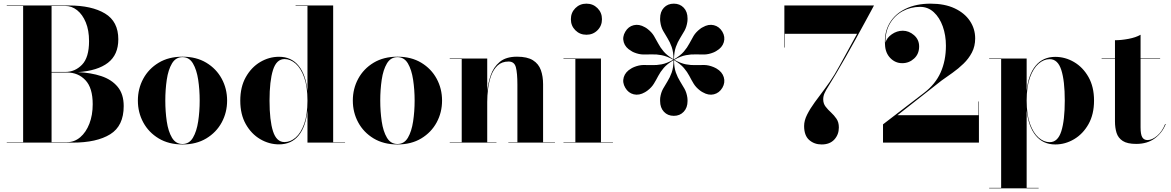

<svg xmlns="http://www.w3.org/2000/svg" viewBox="-20 -780 6402 1050"><path d="M377 0H17V-2.5H106.5V-747.5H17V-750H357Q481.5 -750 554.2 -706.2Q627 -662.5 627 -565Q627 -480.5 570.5 -436.8Q514 -393 406 -385.5Q477 -382.5 533.8 -363.8Q590.5 -345 623.5 -305.2Q656.5 -265.5 656.5 -200Q656.5 -91.5 582.8 -45.8Q509 0 377 0ZM337 -747.5H262V-386.5H337Q390 -386.5 428.5 -426Q467 -465.5 467 -555Q467 -614.5 449.2 -657.5Q431.5 -700.5 402 -724Q372.5 -747.5 337 -747.5ZM346.5 -383.5H262V-2.5H346.5Q387 -2.5 418.8 -29.5Q450.5 -56.5 468.8 -103.5Q487 -150.5 487 -210Q487 -299.5 447.2 -341.5Q407.5 -383.5 346.5 -383.5Z M734 -230Q734 -295 763.5 -349.5Q793 -404 847.8 -437Q902.5 -470 978 -470Q1053.5 -470 1108.2 -437Q1163 -404 1192.5 -349.5Q1222 -295 1222 -230Q1222 -165 1192.5 -110.5Q1163 -56 1108.2 -23Q1053.5 10 978 10Q902.5 10 847.8 -23Q793 -56 763.5 -110.5Q734 -165 734 -230ZM884 -230Q884 -170.5 892 -116Q900 -61.5 920.5 -27Q941 7.5 978 7.5Q1015 7.5 1035.2 -27Q1055.5 -61.5 1063.8 -116Q1072 -170.5 1072 -230Q1072 -289.5 1063.8 -344Q1055.5 -398.5 1035.2 -433Q1015 -467.5 978 -467.5Q941 -467.5 920.5 -433Q900 -398.5 892 -344Q884 -289.5 884 -230Z M1867 -2.5V0H1661.5V-176.5Q1652.5 -87 1613 -38.8Q1573.5 9.5 1506 9.5Q1451.5 9.5 1403 -19Q1354.5 -47.5 1324.2 -101Q1294 -154.5 1294 -229.5Q1294 -304.5 1324.2 -358.2Q1354.5 -412 1403 -440.8Q1451.5 -469.5 1506 -469.5Q1573 -469.5 1612.8 -420.8Q1652.5 -372 1661.5 -282.5V-747.5H1596.5V-750H1802V-2.5ZM1661.5 -229.5Q1661.5 -306 1643.5 -356.5Q1625.5 -407 1596.8 -432Q1568 -457 1536 -457Q1492 -457 1473 -397.2Q1454 -337.5 1454 -229.5Q1454 -121.5 1473 -62.2Q1492 -3 1536 -3Q1568 -3 1596.8 -27.8Q1625.5 -52.5 1643.5 -102.8Q1661.5 -153 1661.5 -229.5Z M1909.5 -230Q1909.5 -295 1939 -349.5Q1968.5 -404 2023.2 -437Q2078 -470 2153.5 -470Q2229 -470 2283.8 -437Q2338.5 -404 2368 -349.5Q2397.5 -295 2397.5 -230Q2397.5 -165 2368 -110.5Q2338.5 -56 2283.8 -23Q2229 10 2153.5 10Q2078 10 2023.2 -23Q1968.5 -56 1939 -110.5Q1909.5 -165 1909.5 -230ZM2059.5 -230Q2059.5 -170.5 2067.5 -116Q2075.5 -61.5 2096 -27Q2116.5 7.5 2153.5 7.5Q2190.5 7.5 2210.8 -27Q2231 -61.5 2239.2 -116Q2247.5 -170.5 2247.5 -230Q2247.5 -289.5 2239.2 -344Q2231 -398.5 2210.8 -433Q2190.5 -467.5 2153.5 -467.5Q2116.5 -467.5 2096 -433Q2075.5 -398.5 2067.5 -344Q2059.5 -289.5 2059.5 -230Z M2439.5 -2.5H2505V-457.5H2439.5V-460H2644.5V-281Q2649 -326 2664 -369.5Q2679 -413 2713 -441.5Q2747 -470 2807.5 -470Q2863.5 -470 2894.5 -450.5Q2925.5 -431 2937.8 -396.8Q2950 -362.5 2950 -319V-2.5H3015V0H2760V-2.5H2809.5V-317.5Q2809.5 -380.5 2801.2 -412Q2793 -443.5 2761.5 -443.5Q2724.5 -443.5 2701.5 -422Q2678.5 -400.5 2666.2 -366.8Q2654 -333 2649.2 -295Q2644.5 -257 2644.5 -223V-2.5H2695V0H2439.5Z M3102 -675Q3102 -711 3126.5 -735.5Q3151 -760 3187 -760Q3223 -760 3247.5 -735.5Q3272 -711 3272 -675Q3272 -639 3247.5 -614.5Q3223 -590 3187 -590Q3151 -590 3126.5 -614.5Q3102 -639 3102 -675ZM3061.5 -2.5H3126.5V-457.5H3061.5V-460H3266.5V-2.5H3332V0H3061.5Z M3740 -227.5Q3740 -191 3719 -168.8Q3698 -146.5 3665 -146.5Q3631.5 -146.5 3610.8 -168.8Q3590 -191 3590 -227.5Q3590 -232 3590 -236.2Q3590 -240.5 3590.5 -245.5Q3594.5 -273.5 3606 -294.2Q3617.5 -315 3630.5 -335.5Q3643.5 -356 3653.2 -383Q3663 -410 3663.5 -451Q3628.5 -430.5 3609.8 -408.5Q3591 -386.5 3579.8 -364.8Q3568.5 -343 3556.2 -322.8Q3544 -302.5 3522 -285.5Q3518 -282 3514.2 -280Q3510.5 -278 3507 -275.5Q3475 -257 3445.5 -264.2Q3416 -271.5 3399.5 -300Q3382.5 -328.5 3391.2 -357.8Q3400 -387 3432 -405.5Q3435.5 -407.5 3439.2 -409.5Q3443 -411.5 3448 -413.5Q3474 -424 3497.8 -424.5Q3521.5 -425 3545.8 -424Q3570 -423 3598.2 -428.2Q3626.5 -433.5 3662 -453.5Q3626.5 -473 3598.2 -478.2Q3570 -483.5 3545.8 -482.5Q3521.5 -481.5 3497.8 -482Q3474 -482.5 3448 -493Q3443 -495 3439.2 -497Q3435.5 -499 3432 -501.5Q3400 -519.5 3391.2 -548.8Q3382.5 -578 3399.5 -606.5Q3416 -635 3445.5 -642.2Q3475 -649.5 3507 -631Q3510.5 -629 3514.2 -626.8Q3518 -624.5 3522 -621Q3544 -604 3556.2 -583.8Q3568.5 -563.5 3579.8 -541.8Q3591 -520 3609.8 -498Q3628.5 -476 3663.5 -455.5Q3663 -496.5 3653.2 -523.5Q3643.5 -550.5 3630.5 -571Q3617.5 -591.5 3606 -612.2Q3594.5 -633 3591 -661Q3590 -666 3590 -670.2Q3590 -674.5 3590 -679Q3590 -716 3610.8 -738Q3631.5 -760 3665 -760Q3698 -760 3719 -738Q3740 -716 3740 -679Q3740 -674.5 3739.8 -670.2Q3739.5 -666 3739 -661Q3735 -633 3723.5 -612.2Q3712 -591.5 3699 -571Q3686 -550.5 3676.2 -523.5Q3666.5 -496.5 3666 -455.5Q3701 -476 3719.8 -498Q3738.5 -520 3749.8 -541.8Q3761 -563.5 3773.2 -583.8Q3785.5 -604 3807.5 -621Q3811.5 -624.5 3815.2 -626.8Q3819 -629 3823 -631Q3854.5 -649.5 3884 -642.2Q3913.5 -635 3930.5 -606.5Q3947 -578 3938.2 -548.8Q3929.5 -519.5 3898 -501.5Q3894 -499 3890.2 -497Q3886.5 -495 3881.5 -493Q3855.5 -482.5 3831.8 -482Q3808 -481.5 3783.8 -482.5Q3759.5 -483.5 3731.2 -478.2Q3703 -473 3667.5 -453Q3703 -433.5 3731.2 -428.2Q3759.5 -423 3783.8 -424Q3808 -425 3831.8 -424.5Q3855.5 -424 3881.5 -413.5Q3886.5 -411.5 3890.2 -409.5Q3894 -407.5 3898 -405.5Q3929.5 -387 3938.2 -357.8Q3947 -328.5 3930.5 -300Q3913.5 -271.5 3884 -264.2Q3854.5 -257 3823 -275.5Q3819 -278 3815.2 -280Q3811.5 -282 3807.5 -285.5Q3785.5 -302.5 3773.2 -322.8Q3761 -343 3749.8 -364.8Q3738.5 -386.5 3719.8 -408.5Q3701 -430.5 3666 -451Q3666.5 -410 3676.2 -383Q3686 -356 3699 -335.5Q3712 -315 3723.5 -294.2Q3735 -273.5 3739 -246Q3739.5 -240.5 3739.8 -236.2Q3740 -232 3740 -227.5Z M4377.5 -91Q4377.5 -120.5 4393.8 -153Q4410 -185.5 4435.8 -220.8Q4461.5 -256 4490.2 -294Q4519 -332 4544 -373Q4569.5 -416.5 4600.2 -473.2Q4631 -530 4667 -595H4272V-520H4269.5V-750H4759.5Q4759.5 -750 4745.8 -724.2Q4732 -698.5 4709.2 -656.8Q4686.5 -615 4659 -565Q4631.5 -515 4603.5 -465.8Q4575.5 -416.5 4552 -377Q4527 -334.5 4511.5 -310.2Q4496 -286 4489 -270Q4482 -254 4482 -237Q4482 -213.5 4495 -196.8Q4508 -180 4524.8 -164.8Q4541.5 -149.5 4554.5 -130.5Q4567.5 -111.5 4567.5 -83Q4567.5 -44 4542.8 -17Q4518 10 4473.5 10Q4433 10 4405.2 -14.5Q4377.5 -39 4377.5 -91Z M5333.5 0H4809V-100L5032.5 -271.5Q5095.5 -319.5 5124.2 -384Q5153 -448.5 5153 -530Q5153 -587 5135.8 -635.5Q5118.5 -684 5086.8 -713.2Q5055 -742.5 5012 -742.5Q4960 -742.5 4916.2 -718.8Q4872.5 -695 4846.8 -651Q4821 -607 4822.5 -547Q4829 -573 4857 -592.5Q4885 -612 4917 -612Q4950.5 -612 4978.5 -587.8Q5006.5 -563.5 5006.5 -526Q5006.5 -485 4979 -459.8Q4951.5 -434.5 4914 -434.5Q4876.5 -434.5 4849.2 -462.2Q4822 -490 4820 -534.5Q4815 -603 4845 -653.8Q4875 -704.5 4932.8 -732.2Q4990.5 -760 5069 -760Q5146 -760 5200.5 -734.5Q5255 -709 5284 -665.8Q5313 -622.5 5313 -570Q5313 -527 5295.2 -493Q5277.5 -459 5249.2 -431.8Q5221 -404.5 5189 -381.8Q5157 -359 5128.5 -339L4888 -150H5331V-225H5333.5Z M5389.5 247.5H5455V-457.5H5389.5V-460H5594.5V-283Q5603.5 -372 5643.5 -420.5Q5683.5 -469 5751 -469Q5805.5 -469 5854 -440.5Q5902.5 -412 5932.8 -358.5Q5963 -305 5963 -230Q5963 -155 5932.8 -101.2Q5902.5 -47.5 5854 -18.8Q5805.5 10 5751 10Q5684 10 5644 -39Q5604 -88 5594.5 -177V247.5H5660V250H5389.5ZM5594.5 -230Q5594.5 -153.5 5612.8 -103Q5631 -52.5 5659.8 -27.5Q5688.5 -2.5 5720.5 -2.5Q5765 -2.5 5784 -62.2Q5803 -122 5803 -230Q5803 -338 5784 -397.2Q5765 -456.5 5720.5 -456.5Q5688.5 -456.5 5659.8 -431.8Q5631 -407 5612.8 -356.8Q5594.5 -306.5 5594.5 -230Z M6355 -101.5Q6336.5 -54 6295.5 -23.5Q6254.5 7 6193.5 7Q6145 7 6120 -9.2Q6095 -25.5 6086.2 -53.2Q6077.5 -81 6077.5 -116V-457.5H6004.5V-460H6077.5V-560Q6111.5 -560 6151.5 -567.5Q6191.5 -575 6217.5 -590V-460H6324.5V-457.5H6217.5V-83Q6217.5 -45.5 6226.5 -29.8Q6235.5 -14 6255.5 -14Q6280 -14 6307.8 -37.2Q6335.5 -60.5 6352 -102Z"/></svg>

Font: Bodoni* 72pt
Style: Bold
Weight: 700
Version: Version 2.3